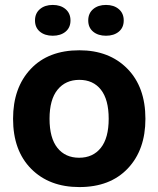

<svg xmlns="http://www.w3.org/2000/svg" viewBox="-20 -750 643 779"><path d="M302 9Q180 9 106.5 -65Q33 -139 33 -268Q33 -394 104.5 -470Q176 -546 302 -546Q423 -546 496.5 -471.5Q570 -397 570 -268Q570 -142 498.5 -66.5Q427 9 302 9ZM213 -150Q245 -110 301 -110Q357 -110 389 -150Q421 -190 421 -268Q421 -346 389.5 -386Q358 -426 302 -426Q246 -426 213.5 -386Q181 -346 181 -268Q181 -190 213 -150ZM462 -621.5Q442 -605 410 -605Q378 -605 358 -621.5Q338 -638 338 -667Q338 -696 358 -713Q378 -730 410 -730Q442 -730 462 -713Q482 -696 482 -667Q482 -638 462 -621.5ZM246 -621.5Q226 -605 194 -605Q162 -605 142 -621.5Q122 -638 122 -667Q122 -696 142 -713Q162 -730 194 -730Q226 -730 246 -713Q266 -696 266 -667Q266 -638 246 -621.5Z"/></svg>

Font: Mona Sans
Style: Bold
Weight: 700
Designer: Deni Anggara
Foundry: GitHub
Version: Version 2.000;Glyphs 3.2.3 (3260)